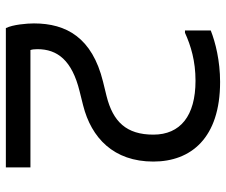

<svg xmlns="http://www.w3.org/2000/svg" viewBox="-78 -694 772 656"><g transform="rotate(90 308.0 -366.0)"><path d="M151 -84C149 -90 148 -97 148 -108C148 -176 186 -226 292 -252L340 -264C451 -292 532 -368 532 -504C532 -632 452 -732 260 -732C188 -732 124 -716 84 -700V-612H92C136 -632 188 -648 256 -648C376 -648 440 -596 440 -504C440 -412 396 -366 308 -344L259 -332C109 -295 60 -207 60 -96C60 -72 64 -24 76 0H552V-84Z"/></g></svg>

Font: Kufam Arabic Latin Roman Normal
Style: Regular
Weight: 400
Designer: Wael Morcos & Artur Schmal
Version: Version 1.200;PS 001.200;hotconv 1.0.88;makeotf.lib2.5.64775